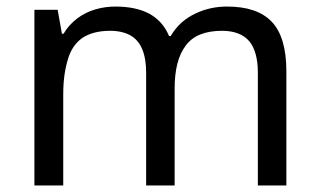

<svg xmlns="http://www.w3.org/2000/svg" viewBox="-20 -566 975 586"><path d="M673 -546C734 -546 779 -531 809 -500C839 -469 854 -418 854 -349V0H767V-345C767 -387 758 -419 741 -440C723 -461 695 -472 658 -472C606 -472 569 -457 547 -427C524 -397 513 -353 513 -296V0H426V-345C426 -373 422 -397 414 -416C406 -435 394 -449 378 -458C362 -467 341 -472 316 -472C280 -472 252 -464 231 -450C210 -435 195 -413 187 -384C178 -355 173 -320 173 -278V0H85V-536H156L169 -463H174C185 -482 199 -497 216 -510C232 -522 250 -531 270 -537C290 -543 311 -546 332 -546C373 -546 408 -539 436 -524C463 -509 483 -487 496 -456H501C519 -487 544 -509 575 -524C606 -539 638 -546 673 -546Z"/></svg>

Font: NameLogos Sans
Style: Regular
Weight: 500
Version: Version 0.1